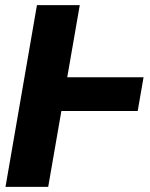

<svg xmlns="http://www.w3.org/2000/svg" viewBox="-20 -731 588 751"><path d="M541.5 -428.7 518.6 -296.9H163.6L186.5 -428.7ZM292 -710.9 168.5 0H1.5L124.5 -710.9Z"/></svg>

Font: Roboto Black
Style: Italic
Weight: 900
Italic angle: -12°
Designer: Christian Robertson
Foundry: Google
Version: Version 3.0; 2020